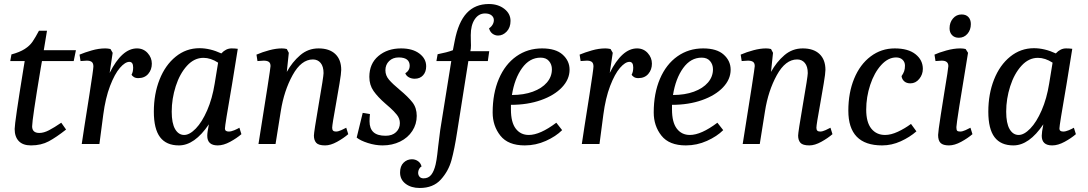

<svg xmlns="http://www.w3.org/2000/svg" viewBox="-20 -717 5416 956"><path d="M53 -75Q53 -106 98 -383L103 -413H31L37 -446Q78 -457 103 -473Q128 -489 142 -509.5Q156 -530 174 -564H214L198 -467H358L347 -413H189L183 -379Q140 -121 140 -88Q140 -55 176 -55Q198 -55 224 -68.5Q250 -82 285 -106L309 -72Q261 -34 223 -13.5Q185 7 134 7Q94 7 73.5 -14.5Q53 -36 53 -75Z M400 -86Q405 -116 425 -244.5Q445 -373 445 -386Q445 -402 437 -408.5Q429 -415 412 -415Q405 -415 381 -413L376 -445Q402 -456 437 -466Q472 -476 504 -476Q516 -476 530 -473L541 -454L526 -354Q587 -476 662 -476Q694 -476 715 -453Q736 -430 736 -400Q736 -370 718 -349Q700 -328 668 -328Q655 -328 646.5 -333.5Q638 -339 635 -345Q643 -359 643 -381Q643 -409 624 -409Q603 -409 577 -379Q551 -349 528 -289Q505 -229 494 -145L475 0H387Z M746 -161Q746 -249 774.5 -321Q803 -393 855 -435Q907 -477 973 -477Q1026 -477 1082 -451Q1105 -476 1133 -476Q1149 -476 1164 -474Q1133 -281 1133 -283Q1100 -93 1100 -77Q1100 -62 1119 -62Q1131 -62 1146.5 -68.5Q1162 -75 1172 -81L1182 -49Q1159 -29 1126 -11Q1093 7 1064 7Q1012 7 1012 -41Q1012 -58 1020 -98Q949 7 871 7Q808 7 777 -34Q746 -75 746 -161ZM1049 -301 1066 -405Q1029 -429 993 -429Q947 -429 911 -389.5Q875 -350 855 -287.5Q835 -225 835 -161Q835 -103 852 -74Q869 -45 897 -45Q924 -45 955 -77Q986 -109 1011.5 -167.5Q1037 -226 1049 -301Z M1543 -42Q1543 -58 1567 -198Q1591 -336 1591 -353Q1591 -386 1576.5 -403.5Q1562 -421 1538 -421Q1480 -421 1437 -343Q1394 -265 1378 -163L1352 0H1267Q1327 -375 1327 -388Q1327 -403 1318.5 -409Q1310 -415 1293 -415Q1286 -415 1262 -413L1257 -445Q1287 -458 1321 -467Q1355 -476 1383 -476Q1396 -476 1408 -473L1418 -454L1408 -359Q1435 -408 1474.5 -442Q1514 -476 1566 -476Q1620 -476 1649.5 -448Q1679 -420 1679 -369Q1679 -352 1670.5 -301.5Q1662 -251 1653 -200Q1634 -96 1634 -81Q1634 -71 1638.5 -66.5Q1643 -62 1653 -62Q1664 -62 1679.5 -69Q1695 -76 1704 -81L1714 -49Q1691 -29 1658.5 -11Q1626 7 1599 7Q1566 7 1554.5 -6Q1543 -19 1543 -42Z M1756 -32 1786 -155 1822 -149Q1820 -129 1820 -113Q1820 -77 1839.5 -59Q1859 -41 1900 -41Q1933 -41 1952 -59Q1971 -77 1971 -104Q1971 -127 1956 -145.5Q1941 -164 1923 -180Q1905 -196 1899 -201Q1861 -234 1840 -264Q1819 -294 1819 -334Q1819 -400 1864 -438Q1909 -476 1977 -476Q2034 -476 2068 -450.5Q2102 -425 2102 -387Q2102 -359 2086.5 -342Q2071 -325 2045 -325Q2029 -325 2016 -332Q2003 -339 1998 -352Q2020 -366 2020 -389Q2020 -431 1965 -431Q1936 -431 1917.5 -413Q1899 -395 1899 -367Q1899 -341 1917 -320Q1935 -299 1970 -270Q2012 -235 2033.5 -207.5Q2055 -180 2055 -140Q2055 -99 2033 -65Q2011 -31 1972 -12Q1933 7 1885 7Q1849 7 1811.5 -5Q1774 -17 1756 -32Z M1972 142Q1972 110 1989.5 93Q2007 76 2031 76Q2048 76 2061.5 85.5Q2075 95 2079 112Q2071 116 2066.5 125Q2062 134 2062 143Q2062 155 2069 163Q2076 171 2089 171Q2113 171 2127 153.5Q2141 136 2149 102Q2154 80 2157.5 50Q2161 20 2162 10Q2169 -50 2172 -70L2227 -413H2153L2159 -447Q2206 -456 2235 -467L2244 -513Q2262 -607 2304 -652Q2346 -697 2414 -697Q2460 -697 2491 -673Q2522 -649 2522 -613Q2522 -580 2503 -560Q2484 -540 2460 -540Q2445 -540 2432.5 -549Q2420 -558 2415 -576Q2426 -583 2432.5 -594Q2439 -605 2439 -617Q2439 -631 2427.5 -640.5Q2416 -650 2395 -650Q2363 -650 2343.5 -620.5Q2324 -591 2324 -542Q2324 -521 2324.5 -509.5Q2325 -498 2325 -491Q2325 -474 2322 -462H2416L2409 -413H2312L2256 -59Q2243 26 2228 80.5Q2213 135 2175 177Q2137 219 2070 219Q2027 219 1999.5 198Q1972 177 1972 142Z M2433 -157Q2433 -252 2464 -324.5Q2495 -397 2551 -436.5Q2607 -476 2679 -476Q2747 -476 2781.5 -445Q2816 -414 2816 -370Q2816 -322 2778 -282Q2740 -242 2673.5 -218.5Q2607 -195 2524 -195V-172Q2524 -108 2548 -76.5Q2572 -45 2613 -45Q2669 -45 2750 -106L2779 -69Q2748 -38 2698 -15.5Q2648 7 2593 7Q2510 7 2471.5 -41.5Q2433 -90 2433 -157ZM2728 -372Q2728 -396 2713.5 -413Q2699 -430 2672 -430Q2617 -430 2579.5 -378Q2542 -326 2529 -244Q2588 -244 2633 -260.5Q2678 -277 2703 -306Q2728 -335 2728 -372Z M2890 -86Q2895 -116 2915 -244.5Q2935 -373 2935 -386Q2935 -402 2927 -408.5Q2919 -415 2902 -415Q2895 -415 2871 -413L2866 -445Q2892 -456 2927 -466Q2962 -476 2994 -476Q3006 -476 3020 -473L3031 -454L3016 -354Q3077 -476 3152 -476Q3184 -476 3205 -453Q3226 -430 3226 -400Q3226 -370 3208 -349Q3190 -328 3158 -328Q3145 -328 3136.5 -333.5Q3128 -339 3125 -345Q3133 -359 3133 -381Q3133 -409 3114 -409Q3093 -409 3067 -379Q3041 -349 3018 -289Q2995 -229 2984 -145L2965 0H2877Z M3235 -157Q3235 -252 3266 -324.5Q3297 -397 3353 -436.5Q3409 -476 3481 -476Q3549 -476 3583.5 -445Q3618 -414 3618 -370Q3618 -322 3580 -282Q3542 -242 3475.5 -218.5Q3409 -195 3326 -195V-172Q3326 -108 3350 -76.5Q3374 -45 3415 -45Q3471 -45 3552 -106L3581 -69Q3550 -38 3500 -15.5Q3450 7 3395 7Q3312 7 3273.5 -41.5Q3235 -90 3235 -157ZM3530 -372Q3530 -396 3515.5 -413Q3501 -430 3474 -430Q3419 -430 3381.5 -378Q3344 -326 3331 -244Q3390 -244 3435 -260.5Q3480 -277 3505 -306Q3530 -335 3530 -372Z M3954 -42Q3954 -58 3978 -198Q4002 -336 4002 -353Q4002 -386 3987.5 -403.5Q3973 -421 3949 -421Q3891 -421 3848 -343Q3805 -265 3789 -163L3763 0H3678Q3738 -375 3738 -388Q3738 -403 3729.5 -409Q3721 -415 3704 -415Q3697 -415 3673 -413L3668 -445Q3698 -458 3732 -467Q3766 -476 3794 -476Q3807 -476 3819 -473L3829 -454L3819 -359Q3846 -408 3885.5 -442Q3925 -476 3977 -476Q4031 -476 4060.5 -448Q4090 -420 4090 -369Q4090 -352 4081.5 -301.5Q4073 -251 4064 -200Q4045 -96 4045 -81Q4045 -71 4049.5 -66.5Q4054 -62 4064 -62Q4075 -62 4090.5 -69Q4106 -76 4115 -81L4125 -49Q4102 -29 4069.5 -11Q4037 7 4010 7Q3977 7 3965.5 -6Q3954 -19 3954 -42Z M4204 -166Q4204 -255 4233 -325.5Q4262 -396 4315 -436Q4368 -476 4435 -476Q4502 -476 4538.5 -447Q4575 -418 4575 -374Q4575 -346 4557 -324Q4539 -302 4513 -302Q4494 -302 4482.5 -312Q4471 -322 4469 -338Q4478 -351 4482 -362.5Q4486 -374 4486 -390Q4486 -408 4474 -419.5Q4462 -431 4442 -431Q4402 -431 4367.5 -393Q4333 -355 4313 -294.5Q4293 -234 4293 -171Q4293 -108 4318.5 -76.5Q4344 -45 4387 -45Q4416 -45 4450.5 -61Q4485 -77 4516 -100L4543 -63Q4510 -34 4465 -13.5Q4420 7 4372 7Q4204 7 4204 -166Z M4651 -45Q4651 -59 4664.5 -146.5Q4678 -234 4682 -257Q4702 -377 4702 -388Q4702 -415 4669 -415Q4662 -415 4638 -413L4633 -445Q4654 -455 4691.5 -465.5Q4729 -476 4761 -476Q4776 -476 4788 -473L4800 -454Q4742 -106 4742 -84Q4742 -71 4745.5 -66.5Q4749 -62 4761 -62Q4772 -62 4787.5 -69Q4803 -76 4812 -81L4822 -49Q4799 -29 4766 -11Q4733 7 4705 7Q4676 7 4663.5 -5Q4651 -17 4651 -45ZM4708 -576Q4708 -605 4725 -625Q4742 -645 4768 -645Q4790 -645 4802 -632Q4814 -619 4814 -597Q4814 -568 4797 -548.5Q4780 -529 4754 -529Q4733 -529 4720.5 -542Q4708 -555 4708 -576Z M4901 -161Q4901 -249 4929.5 -321Q4958 -393 5010 -435Q5062 -477 5128 -477Q5181 -477 5237 -451Q5260 -476 5288 -476Q5304 -476 5319 -474Q5288 -281 5288 -283Q5255 -93 5255 -77Q5255 -62 5274 -62Q5286 -62 5301.5 -68.5Q5317 -75 5327 -81L5337 -49Q5314 -29 5281 -11Q5248 7 5219 7Q5167 7 5167 -41Q5167 -58 5175 -98Q5104 7 5026 7Q4963 7 4932 -34Q4901 -75 4901 -161ZM5204 -301 5221 -405Q5184 -429 5148 -429Q5102 -429 5066 -389.5Q5030 -350 5010 -287.5Q4990 -225 4990 -161Q4990 -103 5007 -74Q5024 -45 5052 -45Q5079 -45 5110 -77Q5141 -109 5166.5 -167.5Q5192 -226 5204 -301Z"/></svg>

Font: Caladea
Style: Italic
Weight: 400
Italic angle: -9°
Designer: Carolina Giovagnoli and Andres Torresi
Foundry: Carolina Giovagnoli & Andres Torresi
Version: Version 1.001